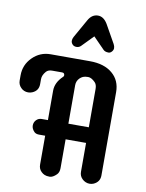

<svg xmlns="http://www.w3.org/2000/svg" viewBox="-130 -991 812 1070"><g transform="rotate(10 275.5 -456.5)"><path d="M208.5 -560.5Q208.5 -575.2 194.3 -575.2H137.7Q115.7 -575.2 104.5 -562.5Q85 -540.5 85 -517.6V-489.7Q85 -451.7 49.3 -437Q38.6 -432.6 26.6 -432.6Q14.6 -432.6 4.2 -437Q-6.3 -441.4 -13.7 -449.2Q-30.8 -465.8 -30.8 -489.7V-519Q-30.8 -578.6 11.7 -621.1Q54.2 -663.6 113.8 -663.6H336.4Q417.5 -663.6 463.9 -624Q509.8 -585.4 509.8 -519V-47.9Q509.8 -10.7 474.6 4.9Q464.4 9.3 452.4 9.3Q440.4 9.3 429.7 4.6Q418.9 0 411.1 -7.8Q394 -23.9 394 -47.9V-211.4H278.3V-47.9Q278.3 -24.4 265.6 -11.7Q244.6 9.3 226.6 9.3Q208.5 9.3 197.8 4.6Q187 0 179.2 -7.8Q162.6 -23.4 162.6 -47.9V-211.4H127.4Q110.4 -211.4 100.6 -220.7Q84.5 -237.3 84.5 -255.6Q84.5 -273.9 96.9 -286.9Q109.4 -299.8 127.4 -299.8H162.6V-466.3Q162.6 -512.7 204.1 -551.8Q208.5 -555.7 208.5 -560.5ZM278.3 -299.8H394V-517.1Q394 -541.5 381.8 -553.7Q360.4 -575.2 342 -575.2Q323.7 -575.2 313.2 -570.6Q302.7 -565.9 294.9 -558.1Q278.3 -541.5 278.3 -517.6ZM449.7 -780.8Q456.1 -769 456.1 -758.3Q456.1 -747.6 447.8 -738.3Q439.5 -729 429.7 -729Q410.2 -729 400.4 -738.8L336.4 -804.2L272.5 -738.8Q262.7 -729 248 -729Q233.4 -729 225.1 -738.3Q216.8 -747.6 216.8 -758.3Q216.8 -769 223.1 -780.8L281.7 -884.8Q302.2 -921.9 336.9 -921.9Q368.7 -921.9 391.1 -884.8Z"/></g></svg>

Font: Supermercado
Style: Regular
Weight: 400
Designer: James Grieshaber
Foundry: James Grieshaber
Version: Version 1.002